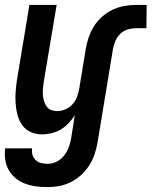

<svg xmlns="http://www.w3.org/2000/svg" viewBox="-38 -540 618 783"><path d="M156 223Q132 223 109 220Q86 217 64.5 209Q43 201 26 187Q9 173 -2 154Q-13 135 -16.5 112Q-20 89 -17 65H93Q91 79 94.5 91.5Q98 104 107.5 113Q117 122 130 125Q143 128 156 128Q175 128 192.5 119.5Q210 111 222.5 95.5Q235 80 242 61.5Q249 43 252 25L267 -70Q256 -53 242 -38Q228 -23 210.5 -12.5Q193 -2 173 3Q153 8 134 8Q109 8 87.5 -1.5Q66 -11 52.5 -30Q39 -49 33 -72.5Q27 -96 25.5 -120Q24 -144 26 -169Q28 -194 32 -219L82 -520H193L140 -204Q138 -191 137 -178Q136 -165 137 -152.5Q138 -140 141.5 -128Q145 -116 152 -106Q159 -96 170.5 -91.5Q182 -87 195 -87Q212 -87 228.5 -94Q245 -101 257.5 -114.5Q270 -128 276 -144.5Q282 -161 285 -178L312 -342Q316 -365 324 -388.5Q332 -412 345.5 -433.5Q359 -455 379 -472.5Q399 -490 421.5 -500.5Q444 -511 468.5 -515.5Q493 -520 517 -520H560L559 -425H516Q500 -425 483 -420Q466 -415 453 -402.5Q440 -390 433 -374Q426 -358 423 -342L360 40Q356 64 348 88Q340 112 326.5 133.5Q313 155 293.5 173Q274 191 251 202.5Q228 214 204 218.5Q180 223 156 223Z"/></svg>

Font: Iosevka QP
Style: Bold Italic
Weight: 700
Italic angle: -9°
Designer: Belleve Invis
Foundry: Belleve Invis
Version: Version 20.0.0; ttfautohint (v1.8.4)